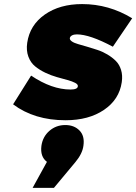

<svg xmlns="http://www.w3.org/2000/svg" viewBox="-20 -577 665 937"><path d="M43.9 -67.9 131.8 -208Q232.9 -140.1 324.2 -140.1Q358.4 -140.1 359.9 -155.8Q361.3 -165 346.9 -172.6Q332.5 -180.2 309.1 -186.5Q285.6 -192.9 257.1 -200.9Q228.5 -209 200.9 -222.2Q173.3 -235.4 151.4 -253.2Q129.4 -271 118.4 -300.8Q107.4 -330.6 112.8 -368.2Q125.5 -454.6 198.5 -505.9Q271.5 -557.1 380.9 -557.1Q511.2 -557.1 625 -487.8L530.8 -349.1Q418 -409.2 355 -409.2Q340.8 -409.2 331.5 -404.3Q322.3 -399.4 320.8 -391.1Q319.8 -382.3 330.8 -374.8Q341.8 -367.2 361.1 -361.8Q380.4 -356.4 405 -349.1Q429.7 -341.8 455.1 -333.5Q480.5 -325.2 503.9 -311.3Q527.3 -297.4 544.9 -280Q562.5 -262.7 570.8 -235.8Q579.1 -209 574.2 -175.8Q562 -91.3 487.5 -40.8Q413.1 9.8 299.8 9.8Q147.5 9.8 43.9 -67.9ZM139.2 339.8 209 212.9Q175.3 187.5 182.1 134.8Q188.5 89.8 221.2 61.5Q253.9 33.2 298.8 33.2Q341.8 33.2 367.9 59.8Q394 86.4 387.2 133.8Q382.3 172.9 348.1 213.9L243.2 339.8Z"/></svg>

Font: Trueno Black
Style: Italic
Weight: 900
Designer: Julieta Ulanovsky
Foundry: Julieta Ulanovsky
Version: Version 3.001b | FøM Fix